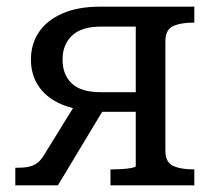

<svg xmlns="http://www.w3.org/2000/svg" viewBox="-20 -557 646 577"><path d="M388 -477H283Q225 -477 196.5 -450Q168 -423 168 -378Q168 -332 196 -306Q224 -280 281 -280H416V-221H276L246 -225Q193 -229 154 -248.5Q115 -268 94 -301Q73 -334 73 -378Q73 -425 97 -460.5Q121 -496 167.5 -516.5Q214 -537 281 -537H564V-489H561Q522 -489 499.5 -478Q477 -467 477 -433V-104Q477 -70 499.5 -59Q522 -48 561 -48H564V0H312V-48H316Q330 -48 347 -49Q364 -50 376 -52.5Q388 -55 388 -58ZM208 -246 293 -231 154 0H26V-53H35Q55 -53 69 -56.5Q83 -60 93 -68Q103 -76 111 -89Z"/></svg>

Font: Roboto Serif
Style: Regular
Weight: 400
Designer: Greg Gazdowicz
Foundry: Commercial Type
Version: Version 1.008